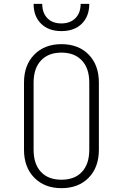

<svg xmlns="http://www.w3.org/2000/svg" viewBox="-20 -970 640 1000"><path d="M300 10Q212 10 158.5 -44.5Q105 -99 105 -190V-540Q105 -631 158.5 -685.5Q212 -740 300 -740Q389 -740 442 -685.5Q495 -631 495 -540V-190Q495 -99 442 -44.5Q389 10 300 10ZM300 -34Q369 -34 407 -75Q445 -116 445 -190V-540Q445 -614 406.5 -655Q368 -696 300 -696Q232 -696 193.5 -655Q155 -614 155 -540V-190Q155 -116 193 -75Q231 -34 300 -34ZM300 -808Q233 -808 194 -846.5Q155 -885 155 -950H200Q200 -903 226.5 -875.5Q253 -848 299 -848Q346 -848 373 -875.5Q400 -903 400 -950H445Q445 -885 406 -846.5Q367 -808 300 -808Z"/></svg>

Font: JetBrains Mono NL Thin
Style: Regular
Weight: 100
Monospace: yes
Designer: Philipp Nurullin, Konstantin Bulenkov
Foundry: JetBrains
Version: Version 2.305; ttfautohint (v1.8.4.7-5d5b)